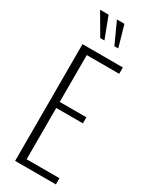

<svg xmlns="http://www.w3.org/2000/svg" viewBox="-261 -1098 916 1154"><g transform="rotate(30 196.5 -521.0)"><path d="M74 0V-810H354V-766H129V-441H314V-399H129V-43H357V0ZM148 -895 62 -1042H121L177 -895ZM246 -895 179 -1042H231L273 -895Z"/></g></svg>

Font: Oswald ExtraLight
Style: Regular
Weight: 250
Designer: Vernon Adams
Foundry: Vernon Adams
Version: Version 4.103;gftools[0.9.33.dev8+g029e19f]